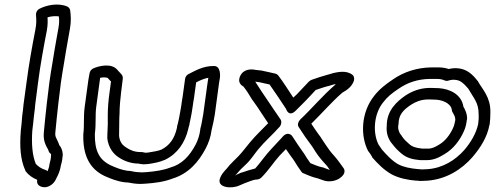

<svg xmlns="http://www.w3.org/2000/svg" viewBox="-20 -788 2145 832"><path d="M82 -336C81 -318 78 -301 76 -284V-283C74 -261 73 -241 70 -221V-219C65 -154 68 -98 89 -51C90 -50 90 -47 91 -46C104 -29 121 -17 141 -9V-7C137 22 170 26 184 22C201 17 216 5 225 -17C233 -31 241 -51 244 -72C249 -87 251 -105 252 -117V-119C251 -135 246 -149 237 -159C227 -189 217 -192 220 -215V-216C224 -257 228 -299 233 -341L244 -431C248 -461 253 -487 258 -518L266 -567C271 -598 278 -632 283 -663C289 -696 287 -722 284 -744C283 -750 278 -757 271 -760C230 -777 180 -765 151 -750C141 -745 135 -734 136 -723C138 -700 138 -684 133 -658C119 -586 105 -508 95 -431ZM133 -338 145 -431C155 -508 169 -584 183 -656C187 -679 187 -696 186 -713C203 -718 221 -719 235 -717C237 -701 237 -687 233 -665C228 -634 221 -602 216 -569L208 -520C203 -489 198 -463 194 -431L183 -341C178 -299 174 -256 170 -215C165 -169 187 -147 190 -136C191 -133 192 -129 194 -127C204 -116 201 -125 201 -112C201 -102 198 -90 195 -79L194 -74C193 -63 189 -54 186 -46C183 -49 180 -51 176 -52C159 -57 145 -67 135 -78C120 -115 116 -164 120 -222C123 -244 125 -265 127 -285C129 -302 132 -320 133 -338Z M347 -325C341 -280 346 -242 341 -207V-204C339 -118 366 -57 434 -25C459 -14 488 -2 521 2H524C526 2 529 3 536 3C549 6 570 9 588 9C598 9 604 8 608 8H610C652 5 691 0 727 -14C797 -35 841 -87 871 -144C883 -167 893 -193 897 -225C903 -248 907 -269 911 -293L927 -412C928 -422 930 -433 932 -445C935 -457 937 -502 908 -502C859 -503 822 -479 799 -468C790 -464 783 -456 782 -446L771 -366C770 -360 769 -357 769 -355L765 -327C762 -308 759 -293 755 -272L751 -254C749 -248 747 -239 747 -237V-235C736 -185 713 -157 680 -140C666 -134 647 -131 622 -127C617 -127 613 -126 611 -126C611 -126 599 -128 596 -129H591C563 -129 545 -137 528 -148L527 -149C510 -159 499 -173 496 -199C496 -221 497 -250 497 -277L498 -296C498 -323 501 -358 505 -390L512 -446C514 -462 504 -468 495 -478L488 -486C462 -516 408 -502 385 -492C376 -488 369 -479 368 -470L363 -442ZM397 -325C403 -367 408 -409 414 -451C433 -455 446 -451 447 -450L454 -442L461 -435L455 -390C450 -356 447 -319 447 -290V-271V-270C448 -247 445 -217 445 -190V-188C450 -149 470 -121 496 -105C517 -91 547 -79 582 -79L589 -77H594C594 -77 594 -76 603 -76C612 -76 616 -77 617 -77H621C646 -81 669 -84 696 -96C749 -122 782 -170 796 -230C798 -239 799 -243 801 -248V-251L805 -270C809 -289 812 -304 815 -327L818 -348C820 -356 820 -361 821 -366L830 -431C849 -441 866 -448 883 -451L882 -446C881 -437 879 -425 877 -412L861 -295C856 -269 854 -250 848 -230V-227C845 -202 837 -179 828 -162C801 -111 768 -76 718 -62C717 -62 716 -61 715 -61C690 -51 652 -45 614 -42C604 -42 600 -41 595 -41C582 -41 562 -43 551 -46C549 -46 546 -47 545 -47C543 -47 539 -48 532 -48C505 -52 484 -61 461 -71C410 -95 390 -134 391 -208C397 -252 392 -288 397 -325Z M932 -11C923 27 987 31 1019 15L1040 6C1053 2 1077 -10 1092 -10C1099 -10 1107 -13 1113 -19C1144 -50 1168 -88 1191 -113C1200 -123 1209 -131 1219 -142C1229 -127 1242 -109 1253 -94C1263 -78 1274 -60 1286 -44C1288 -41 1291 -38 1295 -37C1314 -29 1331 -21 1357 -15C1365 -12 1371 -10 1377 -8C1407 5 1449 -4 1468 -31C1474 -39 1475 -51 1469 -59C1456 -77 1444 -95 1427 -114C1413 -129 1403 -143 1391 -161L1375 -185C1371 -191 1368 -197 1359 -208C1349 -221 1340 -236 1329 -252C1375 -297 1419 -348 1463 -386C1469 -391 1504 -405 1514 -440C1516 -449 1514 -459 1507 -464C1480 -485 1442 -475 1422 -471C1421 -471 1421 -470 1420 -470L1399 -464C1376 -458 1353 -450 1330 -442C1326 -440 1322 -438 1318 -434C1300 -415 1283 -397 1266 -379L1251 -365C1230 -396 1209 -431 1185 -462C1182 -465 1178 -468 1173 -469C1157 -473 1137 -477 1119 -481C1118 -481 1117 -482 1116 -482L1088 -485C1072 -489 1036 -491 1021 -459C1019 -455 1017 -450 1017 -446C1017 -446 1011 -426 1035 -413C1049 -395 1060 -378 1072 -357L1073 -356L1095 -325C1110 -303 1126 -278 1142 -254C1117 -228 1089 -202 1064 -172C1047 -152 1028 -126 1014 -112L990 -88C980 -78 971 -69 963 -58C955 -49 938 -33 932 -11ZM999 -28C1008 -36 1013 -44 1023 -54L1048 -78C1069 -98 1086 -126 1100 -142C1126 -174 1160 -203 1192 -239C1200 -249 1201 -262 1196 -270C1177 -298 1156 -328 1137 -357L1116 -388C1105 -405 1095 -420 1086 -434L1103 -432C1119 -428 1135 -425 1148 -422C1173 -387 1195 -353 1219 -317C1220 -316 1220 -315 1220 -314L1221 -313C1221 -313 1232 -279 1262 -309L1300 -347C1317 -365 1334 -382 1348 -398C1369 -405 1385 -411 1406 -416L1426 -422C1430 -423 1433 -423 1435 -423C1435 -423 1434 -422 1434 -422C1378 -374 1331 -317 1281 -270C1272 -261 1268 -247 1274 -238C1293 -208 1311 -182 1333 -153L1347 -131C1360 -111 1373 -95 1389 -78C1397 -70 1403 -61 1409 -52C1407 -52 1405 -53 1403 -54H1402C1393 -57 1387 -60 1379 -63H1376C1358 -67 1342 -74 1325 -81C1314 -96 1306 -109 1296 -125L1295 -126C1278 -149 1263 -173 1247 -197C1242 -205 1227 -216 1209 -200C1208 -199 1201 -192 1200 -190C1185 -174 1173 -161 1158 -145C1131 -117 1107 -81 1086 -58C1066 -53 1044 -46 1027 -40H1025L1003 -30L1002 -29C1001 -29 1000 -28 999 -28Z M1601 -372C1543 -299 1542 -197 1575 -134C1582 -126 1588 -116 1592 -109C1593 -108 1592 -107 1593 -106C1615 -81 1642 -52 1678 -32C1709 -16 1746 -8 1784 -5H1791C1793 -5 1795 -4 1797 -4H1807C1817 -4 1824 -5 1829 -5H1831C1915 -11 1982 -55 2028 -108C2061 -147 2091 -192 2101 -247L2102 -249C2104 -266 2105 -283 2105 -302C2106 -367 2071 -400 2052 -434C2052 -435 2051 -436 2050 -437C2039 -451 2028 -464 2012 -475C1986 -493 1955 -496 1924 -489C1913 -493 1897 -496 1879 -496H1849C1786 -495 1729 -476 1683 -444C1653 -424 1624 -402 1601 -372ZM1640 -344C1658 -368 1678 -384 1708 -404C1746 -430 1789 -445 1842 -446H1872C1888 -446 1896 -444 1908 -439C1913 -437 1919 -437 1924 -439C1942 -445 1965 -443 1979 -433C1990 -425 2000 -415 2009 -404C2033 -362 2054 -343 2054 -295V-294C2055 -279 2054 -263 2052 -250C2043 -209 2020 -171 1992 -138C1953 -94 1899 -60 1834 -55C1824 -55 1819 -54 1813 -54H1806C1800 -55 1794 -55 1793 -55C1758 -58 1729 -64 1706 -76C1680 -90 1655 -117 1635 -140C1629 -149 1623 -157 1620 -162C1595 -212 1599 -293 1640 -344ZM1656 -244C1652 -208 1665 -181 1680 -164C1692 -148 1704 -136 1718 -124C1742 -103 1769 -97 1801 -94H1829C1863 -94 1888 -109 1906 -120C1944 -142 1973 -180 1990 -219C1998 -236 2001 -252 2003 -269L2004 -271C2005 -295 1995 -314 1988 -326C1980 -379 1929 -403 1881 -406H1879C1871 -406 1862 -407 1850 -407H1839C1799 -406 1766 -393 1737 -374C1699 -348 1656 -309 1656 -244ZM1706 -246 1707 -250C1707 -291 1728 -312 1761 -334C1781 -347 1803 -356 1832 -357H1843C1851 -357 1859 -356 1871 -356C1910 -353 1937 -332 1938 -311C1938 -307 1940 -303 1942 -300C1949 -288 1953 -281 1953 -268C1951 -256 1948 -244 1944 -235C1930 -203 1908 -176 1884 -162C1866 -151 1853 -144 1835 -144H1810C1782 -147 1766 -152 1753 -164C1739 -176 1732 -183 1722 -197L1721 -199C1711 -210 1703 -227 1706 -246Z"/></svg>

Font: Hussar Pisanka
Style: OutKur
Weight: 400
Designer: Robert Jablonski
Foundry: Cannot Into Space Fonts
Version: Version 1.070